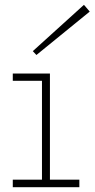

<svg xmlns="http://www.w3.org/2000/svg" viewBox="-20 -776 392 796"><path d="M154 0V-471H187V0ZM33 0V-31H309V0ZM33 -441V-471H187V-441ZM131 -548 116 -564 328 -756 352 -728Z"/></svg>

Font: BioRhyme ExtraLight
Style: Regular
Weight: 250
Designer: Aoife Mooney
Foundry: Aoife Mooney Type
Version: Version 1.600;gftools[0.9.33]